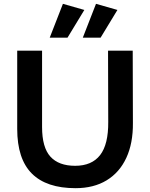

<svg xmlns="http://www.w3.org/2000/svg" viewBox="-20 -975 785 1004"><path d="M545 -710H674L675 -332Q676 -226 640.5 -149.5Q605 -73 537.5 -32Q470 9 375 9Q223 9 146.5 -67.5Q70 -144 70 -301V-710H200V-311Q200 -204 243.5 -156Q287 -108 373 -108Q460 -108 503.5 -164Q547 -220 546 -338ZM506 -778H413L482 -955L594 -923ZM333 -778H240L309 -955L421 -923Z"/></svg>

Font: Livvic SemiBold
Style: Regular
Weight: 600
Designer: Jacques Le Bailly, Baron von Fonthausen
Version: Version 1.001; ttfautohint (v1.8.2)